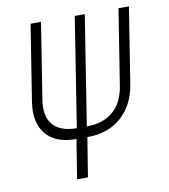

<svg xmlns="http://www.w3.org/2000/svg" viewBox="-82 -620 764 869"><g transform="rotate(-10 300.0 -185.0)"><path d="M202 180 231 0Q134 0 90.5 -54.5Q47 -109 62 -202L117 -550H165L110 -202Q98 -126 132.5 -87Q167 -48 241 -48L320 -550H366L287 -48Q361 -48 407.5 -87Q454 -126 466 -202L521 -550H569L514 -202Q499 -109 438.5 -54.5Q378 0 281 0L252 180Z"/></g></svg>

Font: JetBrains Mono Thin
Style: Italic
Weight: 100
Italic angle: -9°
Monospace: yes
Designer: Philipp Nurullin, Konstantin Bulenkov
Foundry: JetBrains
Version: Version 2.305; ttfautohint (v1.8.4.7-5d5b)